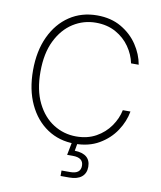

<svg xmlns="http://www.w3.org/2000/svg" viewBox="-100 -816 923 1101"><g transform="rotate(10 362.0 -265.5)"><path d="M376.5 9.8Q285.6 9.8 216.1 -36.6Q146.5 -83 107.2 -167Q67.9 -251 67.9 -363.3Q67.9 -476.1 107.2 -560.3Q146.5 -644.5 216.1 -690.9Q285.6 -737.3 376.5 -737.3Q457.5 -737.3 517.1 -702.6Q576.7 -668 612.8 -613.8Q648.9 -559.6 659.2 -500H614.7Q604.5 -550.3 573.5 -594.7Q542.5 -639.2 492.7 -667Q442.9 -694.8 376.5 -694.8Q304.7 -694.8 244.4 -656.5Q184.1 -618.2 147.7 -544.2Q111.3 -470.2 111.3 -363.3Q111.3 -255.9 147.7 -182.1Q184.1 -108.4 244.4 -70.6Q304.7 -32.7 376.5 -32.7Q442.4 -32.7 492.2 -60.5Q542 -88.4 573.2 -133.1Q604.5 -177.7 614.7 -227.5H659.2Q648.9 -168.5 612.8 -114Q576.7 -59.6 517.1 -24.9Q457.5 9.8 376.5 9.8ZM328.6 206.1V174.3H379.4Q439.5 174.3 439.5 127.4Q439.5 80.1 377.4 80.1H344.7L362.8 -12.2H392.1V2L383.8 49.3Q476.1 52.2 476.1 127.4Q476.1 165 451.2 185.5Q426.3 206.1 379.4 206.1Z"/></g></svg>

Font: Inter Extra Light
Style: Regular
Weight: 200
Designer: Rasmus Andersson
Foundry: rsms
Version: Version 4.000;git-3c8e0fc